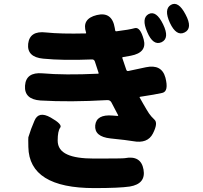

<svg xmlns="http://www.w3.org/2000/svg" viewBox="-20 -886 1040 982"><path d="M462 76Q129 76 125 -134Q124 -180 125 -184Q138 -227 156 -268Q177 -320 239 -285Q301 -250 288 -233Q275 -216 275 -167Q275 -118 324 -96Q369 -75 462 -75Q608 -75 618 -77Q701 -93 714 -19Q727 54 644 68Q590 76 462 76ZM762 -203Q735 -150 660 -164Q633 -169 545 -178Q462 -187 467 -245Q473 -302 556 -295L581 -293Q586 -293 584 -297L550 -362Q543 -375 528 -374Q338 -363 187 -372Q103 -378 108 -448Q113 -518 197 -511Q309 -501 481 -509Q486 -509 484 -514L465 -572Q461 -583 449 -582Q303 -576 201 -586Q117 -594 124 -662Q132 -730 215 -720Q291 -712 417 -715Q422 -715 420 -720Q397 -790 475 -809Q553 -828 567 -743L569 -731Q570 -725 576 -726Q641 -734 669 -742Q697 -750 715 -684Q733 -617 649 -601L609 -594Q604 -593 606 -588L626 -529Q629 -521 637 -523L726 -542Q807 -559 826 -489Q844 -419 810.5 -411Q777 -403 697 -391Q692 -390 695 -386L712 -356Q732 -321 742 -306Q752 -291 770.5 -273.5Q789 -256 762 -203ZM806 -670Q763 -651 733 -722Q702 -793 740 -814Q779 -834 814 -762Q849 -690 806 -670ZM924 -720Q882 -699 849 -769Q817 -839 854 -861Q892 -883 929 -812Q967 -741 924 -720Z"/></svg>

Font: Resource Han Rounded TW Heavy
Style: Regular
Weight: 900
Designer: Cyano Hao (round all glyphs); Ryoko NISHIZUKA 西塚涼子 (kana, bopomofo & ideographs); Paul D. Hunt (Latin, Greek & Cyrillic)
Foundry: Cyano Hao
Version: 0.990